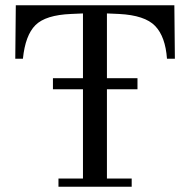

<svg xmlns="http://www.w3.org/2000/svg" viewBox="-20 -709 709 729"><path d="M642 -689 644 -486H614Q608 -570 569 -610.5Q530 -651 432 -656L386 -658V-412H502V-370H386V-31H480V0H202V-31H295V-370H181V-412H295V-658L250 -656Q153 -652 114.5 -613.5Q76 -575 67 -486H38L40 -689Z"/></svg>

Font: GFS Didot
Style: Regular
Weight: 400
Designer: Takis Katsoulidis and George D. Matthiopoulos
Foundry: Takis Katsoulidis and George D. Matthiopoulos
Version: Version 1.0